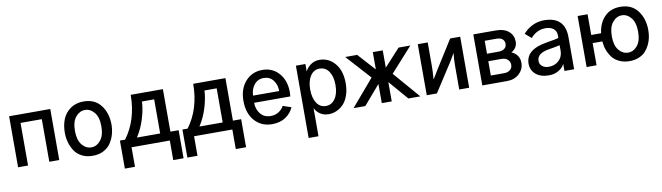

<svg xmlns="http://www.w3.org/2000/svg" viewBox="-40 -1189 7038 2041"><g transform="rotate(-10 3479.5 -169.0)"><path d="M71.3 0V-550.8H515.6V0H408.2V-460H178.7V0Z M733.4 -275.4Q733.4 -176.8 775.4 -125Q817.4 -73.2 876 -73.2Q933.6 -73.2 976.1 -125Q1018.6 -176.8 1018.6 -275.4Q1018.6 -375 976.1 -425.8Q933.6 -476.6 876 -476.6Q818.4 -476.6 775.9 -425.8Q733.4 -375 733.4 -275.4ZM624 -275.4Q624 -355.5 649.9 -419.9Q675.8 -484.4 734.4 -526.4Q793 -568.4 876 -568.4Q998 -568.4 1063 -483.9Q1127.9 -399.4 1127.9 -275.4Q1127.9 -224.6 1115.2 -176.3Q1102.5 -127.9 1074.7 -83Q1046.9 -38.1 995.6 -10.3Q944.3 17.6 876 17.6Q807.6 17.6 756.8 -9.3Q706.1 -36.1 678.2 -80.6Q650.4 -125 637.2 -173.8Q624 -222.7 624 -275.4Z M1186.5 -91.8H1242.2Q1382.8 -280.3 1383.8 -550.8H1731.4V-91.8H1820.3V210.9H1709V0H1295.9V210.9H1186.5ZM1370.1 -91.8H1621.1V-460H1489.3Q1486.3 -380.9 1456.5 -280.3Q1426.8 -179.7 1370.1 -91.8Z M1861.3 -91.8H1917Q2057.6 -280.3 2058.6 -550.8H2406.2V-91.8H2495.1V210.9H2383.8V0H1970.7V210.9H1861.3ZM2044.9 -91.8H2295.9V-460H2164.1Q2161.1 -380.9 2131.3 -280.3Q2101.6 -179.7 2044.9 -91.8Z M2552.7 -278.3Q2552.7 -409.2 2624.5 -488.8Q2696.3 -568.4 2806.6 -568.4Q2917 -568.4 2985.8 -489.3Q3054.7 -410.2 3054.7 -285.2Q3054.7 -283.2 3051.8 -239.3H2661.1Q2661.1 -169.9 2701.2 -120.1Q2741.2 -70.3 2812.5 -70.3Q2860.4 -70.3 2897.5 -93.8Q2934.6 -117.2 2954.1 -154.3L3043.9 -124Q3017.6 -62.5 2958.5 -22.5Q2899.4 17.6 2811.5 17.6Q2696.3 17.6 2624.5 -63Q2552.7 -143.6 2552.7 -278.3ZM2663.1 -316.4H2945.3Q2945.3 -385.7 2908.2 -433.6Q2871.1 -481.4 2806.6 -481.4Q2741.2 -481.4 2703.1 -432.6Q2665 -383.8 2663.1 -316.4Z M3272.5 -276.4Q3272.5 -184.6 3308.6 -128.9Q3344.7 -73.2 3408.2 -73.2Q3468.8 -73.2 3507.3 -127.4Q3545.9 -181.6 3545.9 -276.4Q3545.9 -367.2 3509.3 -421.9Q3472.7 -476.6 3408.2 -476.6Q3345.7 -476.6 3309.1 -420.9Q3272.5 -365.2 3272.5 -276.4ZM3167 229.5V-550.8H3269.5V-470.7Q3291 -513.7 3331.1 -541Q3371.1 -568.4 3422.9 -568.4Q3523.4 -568.4 3589.8 -489.3Q3656.2 -410.2 3656.2 -276.4Q3656.2 -202.1 3635.3 -143.6Q3614.3 -85 3580.1 -50.8Q3545.9 -16.6 3505.9 0.5Q3465.8 17.6 3422.9 17.6Q3367.2 17.6 3329.1 -9.3Q3291 -36.1 3273.4 -74.2V229.5Z M3692.4 0 3937.5 -287.1 3699.2 -550.8H3828.1L3997.1 -364.3V-550.8H4104.5V-364.3L4275.4 -550.8H4402.3L4165 -287.1L4413.1 0H4284.2L4104.5 -208V0H3997.1V-207L3819.3 0Z M4482.4 0V-550.8H4589.8V-295.9Q4589.8 -240.2 4583 -156.2H4585.9L4641.6 -248L4832 -550.8H4940.4V0H4833V-247.1Q4833 -324.2 4840.8 -389.6H4838.9L4792 -309.6L4591.8 0Z M5082 0V-550.8H5320.3Q5415 -550.8 5463.9 -507.8Q5512.7 -464.8 5512.7 -398.4Q5512.7 -329.1 5448.2 -292Q5486.3 -276.4 5509.8 -244.1Q5533.2 -211.9 5533.2 -165Q5533.2 -96.7 5481.9 -48.3Q5430.7 0 5348.6 0ZM5189.5 -87.9H5334Q5372.1 -87.9 5397.5 -107.9Q5422.9 -127.9 5422.9 -164.1Q5422.9 -197.3 5398.4 -219.7Q5374 -242.2 5332 -242.2H5189.5ZM5189.5 -323.2H5311.5Q5351.6 -323.2 5377 -340.8Q5402.3 -358.4 5402.3 -393.6Q5402.3 -423.8 5381.3 -443.4Q5360.4 -462.9 5313.5 -462.9H5189.5Z M5715.8 -150.4Q5715.8 -117.2 5742.7 -94.7Q5769.5 -72.3 5815.4 -72.3Q5877.9 -72.3 5921.9 -112.8Q5965.8 -153.3 5965.8 -218.8V-278.3Q5920.9 -267.6 5847.7 -255.9Q5781.2 -245.1 5748.5 -219.7Q5715.8 -194.3 5715.8 -150.4ZM5606.4 -141.6Q5606.4 -295.9 5839.8 -332Q5936.5 -346.7 5965.8 -356.4V-386.7Q5965.8 -430.7 5934.1 -456.5Q5902.3 -482.4 5848.6 -482.4Q5753.9 -482.4 5687.5 -405.3L5621.1 -461.9Q5663.1 -511.7 5722.2 -540Q5781.2 -568.4 5846.7 -568.4Q6073.2 -568.4 6073.2 -345.7V0H5968.8V-76.2Q5952.1 -38.1 5906.2 -10.3Q5860.4 17.6 5799.8 17.6Q5710 17.6 5658.2 -26.9Q5606.4 -71.3 5606.4 -141.6Z M6528.3 -274.4Q6528.3 -175.8 6570.3 -125Q6612.3 -74.2 6670.9 -74.2Q6728.5 -74.2 6770.5 -125Q6812.5 -175.8 6812.5 -274.4Q6812.5 -374 6770.5 -425.3Q6728.5 -476.6 6670.9 -476.6Q6613.3 -476.6 6570.8 -425.3Q6528.3 -374 6528.3 -274.4ZM6208 0V-550.8H6315.4V-327.1H6421.9Q6434.6 -432.6 6498.5 -500.5Q6562.5 -568.4 6670.9 -568.4Q6792 -568.4 6856.9 -483.4Q6921.9 -398.4 6921.9 -274.4Q6921.9 -234.4 6914.6 -195.8Q6907.2 -157.2 6888.7 -118.2Q6870.1 -79.1 6842.8 -49.3Q6815.4 -19.5 6771 -1Q6726.6 17.6 6670.9 17.6Q6609.4 17.6 6561 -4.9Q6512.7 -27.3 6483.9 -64.9Q6455.1 -102.5 6439.5 -146.5Q6423.8 -190.4 6419.9 -239.3H6315.4V0Z"/></g></svg>

Font: Gothic A1 SemiBold
Style: Regular
Weight: 600
Version: Version 2.50